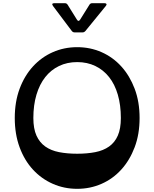

<svg xmlns="http://www.w3.org/2000/svg" viewBox="-20 -1175 972 1209"><path d="M466 -784Q403 -784 352 -759.5Q301 -735 265 -689.5Q229 -644 209.5 -578.5Q190 -513 190 -432Q190 -365 209.5 -321.5Q229 -278 265 -252.5Q301 -227 352 -217Q403 -207 466 -207Q529 -207 580 -217Q631 -227 667 -252.5Q703 -278 722 -321.5Q741 -365 741 -432Q741 -513 722 -578.5Q703 -644 667 -689.5Q631 -735 580 -759.5Q529 -784 466 -784ZM466 -878Q548 -878 619.5 -846.5Q691 -815 744 -756.5Q797 -698 828 -616Q859 -534 859 -432Q859 -330 828 -248Q797 -166 744 -107.5Q691 -49 619.5 -17.5Q548 14 466 14Q384 14 312.5 -17.5Q241 -49 187.5 -107Q134 -165 103.5 -247.5Q73 -330 73 -432Q73 -534 103.5 -616Q134 -698 187.5 -756.5Q241 -815 312.5 -846.5Q384 -878 466 -878ZM314 -1137Q301 -1155 323 -1155H388Q400 -1155 406 -1145L464 -1052Q474 -1035 485 -1052L543 -1145Q549 -1155 561 -1155H637Q647 -1155 650 -1150Q653 -1145 646 -1137L518 -980Q510 -971 500 -971H450Q439 -971 432 -980Z"/></svg>

Font: OpenDyslexic 3
Style: Regular
Weight: 400
Designer: Abelardo Gonzalez
Version: Version 1.000;PS 001.001;hotconv 1.0.56